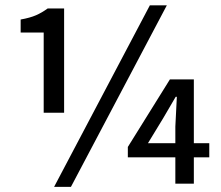

<svg xmlns="http://www.w3.org/2000/svg" viewBox="-20 -708 852 740"><path d="M148.4 -273.4V-582.5H59.6V-632.8Q95.7 -639.2 118.7 -649.2Q141.6 -659.2 163.6 -675.3H227.1V-273.4ZM188.5 12.2 557.6 -687.5H623L253.4 12.2ZM655.8 0V-220.2L661.6 -335H657.2L608.9 -252.4L550.3 -156.2H786.6V-101.6H472.7V-141.6L634.8 -401.9H727.1V0Z"/></svg>

Font: Akatab SemiBold
Style: Regular
Weight: 600
Designer: SIL Global
Foundry: SIL Global
Version: Version 4.100